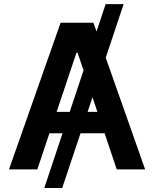

<svg xmlns="http://www.w3.org/2000/svg" viewBox="-20 -840 764 952"><path d="M280.5 -727.3H443.2L458.5 -683.6L503.9 -819.6H593L504.3 -554L699.6 0H558.9L498.6 -179.3H379.3L288.4 92.3H199.6L290.1 -179.3H225.1L165.1 0H24.5ZM325.6 -285.2 394.2 -490.8 364.7 -578.1H359L260.7 -285.2ZM414.4 -285.2H463.1L438.6 -357.6Z"/></svg>

Font: Inter P Semi Bold
Style: Regular
Weight: 600
Designer: Rasmus Andersson
Foundry: rsms
Version: Version 3.018;git-588b23468